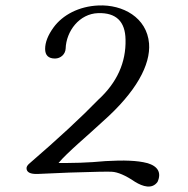

<svg xmlns="http://www.w3.org/2000/svg" viewBox="-20 -631 686 702"><path d="M556 34C571 1 558 -24 517 -35C483 -44 433 -46 366 -42C334 -39 303 -37 273 -36C239 -35 213 -35 194 -35C224 -72 306 -140 356 -187C478 -295 531 -394 525 -472C517 -567 429 -615 340 -611C268 -608 209 -576 176 -531C155 -502 145 -476 145 -452C145 -429 157 -417 181 -417C202 -417 219 -433 220 -453C222 -517 270 -581 339 -583C404 -585 438 -553 439 -486C441 -403 408 -329 339 -266C278 -203 194 -125 85 -31C80 -26 77 -21 77 -16C77 -1 91 6 118 5L233 0C325 -3 377 -4 389 -3C410 -2 439 10 474 34C502 51 536 62 556 34Z"/></svg>

Font: GFS Ignacio
Style: Regular
Weight: 400
Designer: George D. Matthiopoulos
Foundry: George D. Matthiopoulos
Version: Version 1.000